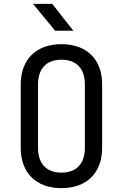

<svg xmlns="http://www.w3.org/2000/svg" viewBox="-20 -970 640 1000"><path d="M362 -810 252 -950H152L267 -810ZM300 10C431 10 512 -69 512 -200V-531C512 -661 431 -740 300 -740C169 -740 88 -661 88 -530V-200C88 -69 169 10 300 10ZM300 -71C222 -71 178 -117 178 -200V-530C178 -613 222 -659 300 -659C378 -659 422 -613 422 -530V-200C422 -117 378 -71 300 -71Z"/></svg>

Font: Tekne LDO
Style: Regular
Weight: 400
Monospace: yes
Designer: Alessio Laiso, Mario Rullo, Paolo Rosset
Foundry: Alessio Laiso
Version: Version 1.000;hotconv 1.0.109;makeotfexe 2.5.65596